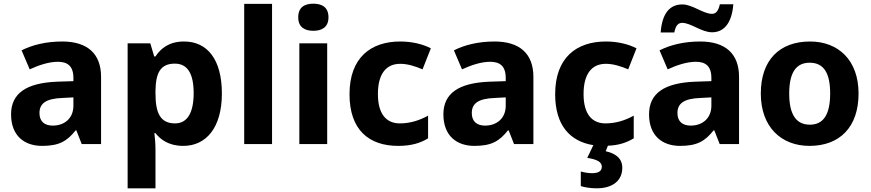

<svg xmlns="http://www.w3.org/2000/svg" viewBox="-20 -781 4723 1041"><path d="M317 -556C229 -556 154 -537 97 -508L141 -405C191 -428 245 -446 294 -446C346 -446 378 -423 378 -358V-341L287 -338C123 -331 40 -275 40 -161C40 -45 112 10 208 10C300 10 343 -15 390 -74H394L423 0H528V-364C528 -491 453 -556 317 -556ZM321 -250 378 -253V-208C378 -139 329 -100 266 -100C223 -100 194 -121 194 -168C194 -218 226 -247 321 -250Z M978 -556C897 -556 852 -519 823 -475H816L795 -546H672V240H823V31C823 -3 820 -35 817 -59H823C850 -25 894 10 974 10C1097 10 1183 -88 1183 -274C1183 -459 1104 -556 978 -556ZM928 -436C996 -436 1030 -383 1030 -276C1030 -170 996 -112 929 -112C848 -112 823 -170 823 -275V-291C825 -388 851 -436 928 -436Z M1455 0V-760H1304V0Z M1679 -761C1634 -761 1597 -744 1597 -687C1597 -632 1634 -614 1679 -614C1723 -614 1761 -632 1761 -687C1761 -744 1723 -761 1679 -761ZM1754 -546H1603V0H1754Z M2139 10C2209 10 2259 -5 2301 -31V-154C2256 -129 2205 -112 2148 -112C2074 -112 2029 -163 2029 -271C2029 -380 2073 -435 2150 -435C2190 -435 2231 -422 2271 -405L2316 -519C2272 -542 2213 -556 2150 -556C1992 -556 1875 -470 1875 -270C1875 -76 1981 10 2139 10Z M2661 -556C2573 -556 2498 -537 2441 -508L2485 -405C2535 -428 2589 -446 2638 -446C2690 -446 2722 -423 2722 -358V-341L2631 -338C2467 -331 2384 -275 2384 -161C2384 -45 2456 10 2552 10C2644 10 2687 -15 2734 -74H2738L2767 0H2872V-364C2872 -491 2797 -556 2661 -556ZM2665 -250 2722 -253V-208C2722 -139 2673 -100 2610 -100C2567 -100 2538 -121 2538 -168C2538 -218 2570 -247 2665 -250Z M3354 129C3354 70 3307 49 3264 39L3276 9C3335 7 3378 -8 3416 -31V-154C3371 -129 3320 -112 3263 -112C3189 -112 3144 -163 3144 -271C3144 -380 3188 -435 3265 -435C3305 -435 3346 -422 3386 -405L3431 -519C3387 -542 3328 -556 3265 -556C3107 -556 2990 -470 2990 -270C2990 -101 3071 -14 3197 6L3164 75C3215 83 3243 96 3243 123C3243 147 3224 158 3190 158C3169 158 3148 154 3129 149V228C3148 234 3179 240 3215 240C3302 240 3354 198 3354 129Z M3562 -605H3636C3644 -646 3659 -657 3679 -657C3726 -657 3783 -606 3841 -606C3904 -606 3948 -654 3956 -758H3883C3874 -717 3859 -706 3840 -706C3793 -706 3734 -757 3680 -757C3612 -757 3570 -710 3562 -605ZM3776 -556C3688 -556 3613 -537 3556 -508L3600 -405C3650 -428 3704 -446 3753 -446C3805 -446 3837 -423 3837 -358V-341L3746 -338C3582 -331 3499 -275 3499 -161C3499 -45 3571 10 3667 10C3759 10 3802 -15 3849 -74H3853L3882 0H3987V-364C3987 -491 3912 -556 3776 -556ZM3780 -250 3837 -253V-208C3837 -139 3788 -100 3725 -100C3682 -100 3653 -121 3653 -168C3653 -218 3685 -247 3780 -250Z M4635 -274C4635 -455 4525 -556 4372 -556C4206 -556 4105 -455 4105 -274C4105 -92 4216 10 4369 10C4533 10 4635 -92 4635 -274ZM4259 -274C4259 -381 4292 -441 4370 -441C4449 -441 4481 -381 4481 -274C4481 -167 4449 -105 4371 -105C4292 -105 4259 -167 4259 -274Z"/></svg>

Font: Noto Sans Canadian Aboriginal
Style: Bold
Weight: 700
Designer: Monotype Design Team, Typotheque's Kevin King
Foundry: Monotype Imaging Inc.
Version: Version 2.004